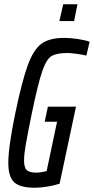

<svg xmlns="http://www.w3.org/2000/svg" viewBox="-20 -874 441 902"><path d="M19 -109Q19 -183 52 -343Q84 -496 111 -569Q138 -642 175.5 -669Q213 -696 281 -696Q309 -696 344 -691Q379 -686 401 -678L386 -613Q363 -618 337 -621.5Q311 -625 298 -625Q246 -625 222 -610.5Q198 -596 178.5 -539.5Q159 -483 130 -344Q109 -241 101 -194.5Q93 -148 93 -121Q93 -86 106 -74.5Q119 -63 151 -63Q171 -63 199 -70L248 -302H190L205 -373H337L260 -11Q236 -3 203 2.5Q170 8 143 8Q76 8 47.5 -17Q19 -42 19 -109ZM259 -775 277 -854H344L328 -775Z"/></svg>

Font: Saira Ultra Condensed Medium
Style: Italic
Weight: 500
Width: 1
Italic angle: -12°
Designer: Hector Gatti with collaboration of the Omnibus-Type team
Foundry: Omnibus-Type
Version: Version 1.001; ttfautohint (v1.8)